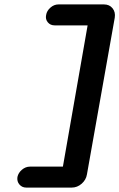

<svg xmlns="http://www.w3.org/2000/svg" viewBox="-20 -725 541 870"><path d="M500 -645 374 65Q370 90 350 107.5Q330 125 305 125H99Q80 125 68 111Q56 97 59 77Q63 58 79.5 44Q96 30 116 30H265L377 -610H228Q208 -610 196.5 -624Q185 -638 189 -657Q192 -676 208.5 -690.5Q225 -705 245 -705H451Q476 -705 490 -687.5Q504 -670 500 -645Z"/></svg>

Font: Quicksand
Style: Bold Italic
Weight: 700
Italic angle: -12°
Designer: Andrew Paglinawan
Foundry: Andrew Paglinawan
Version: 1.002